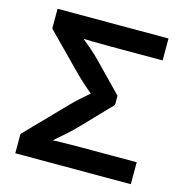

<svg xmlns="http://www.w3.org/2000/svg" viewBox="-107 -828 895 928"><g transform="rotate(15 340.5 -364.0)"><path d="M51.3 0V-96.7L245.1 -296.4Q264.2 -315.9 287.4 -336.7Q310.5 -357.4 332.5 -376Q354.5 -394.5 369.6 -407.2V-339.4Q354.5 -352.5 332.8 -370.1Q311 -387.7 288.1 -408.2Q265.1 -428.7 245.6 -448.2L67.9 -628.4V-727.5H623V-617.7H361.8Q317.4 -617.7 275.6 -618.4Q233.9 -619.1 196.8 -620.6L188.5 -650.9Q207 -635.7 229 -617.9Q251 -600.1 274.7 -579.6Q298.3 -559.1 321.3 -535.2L456.5 -396.5V-350.6L321.3 -209.5Q296.4 -183.6 270.5 -160.2Q244.6 -136.7 220.9 -116.7Q197.3 -96.7 178.7 -80.6L186 -106.9Q226.1 -108.4 269.8 -109.1Q313.5 -109.9 361.8 -109.9H629.4V0Z"/></g></svg>

Font: Inter 18pt SemiBold
Style: Regular
Weight: 600
Designer: Rasmus Andersson
Foundry: rsms
Version: Version 4.001;git-66647c0bb